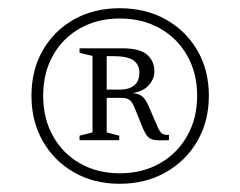

<svg xmlns="http://www.w3.org/2000/svg" viewBox="-20 -705 584 467"><path d="M271 -685Q334 -685 383 -657.8Q432 -630.5 460 -582.5Q488 -534.5 488 -472Q488 -410 460 -361.8Q432 -313.5 383 -285.8Q334 -258 271 -258Q208.5 -258 160 -285.8Q111.5 -313.5 84 -361.8Q56.5 -410 56.5 -472Q56.5 -534.5 84 -582.5Q111.5 -630.5 160 -657.8Q208.5 -685 271 -685ZM271 -660Q217 -660 174.8 -636.2Q132.5 -612.5 108.8 -570Q85 -527.5 85 -472Q85 -417 108.8 -374.2Q132.5 -331.5 174.8 -307.5Q217 -283.5 271 -283.5Q326 -283.5 368.5 -307.5Q411 -331.5 435.2 -374.2Q459.5 -417 459.5 -472Q459.5 -527.5 435.2 -570Q411 -612.5 368.5 -636.2Q326 -660 271 -660ZM217.5 -487H272Q293 -487 306 -497Q319 -507 319 -529Q319 -547.5 304.8 -558Q290.5 -568.5 254 -568.5H215L213.5 -587.5H277.5Q320.5 -587.5 338 -571.8Q355.5 -556 355.5 -532Q355.5 -511.5 340 -495.8Q324.5 -480 291.5 -477V-479Q314 -479 323.8 -472.2Q333.5 -465.5 341.5 -447L362 -399.5Q368.5 -384 374 -380.2Q379.5 -376.5 391 -377V-364Q368 -363 356.5 -364.5Q345 -366 339 -373Q333 -380 326.5 -395.5L309 -439Q302 -457.5 294.8 -462.2Q287.5 -467 275 -467H216ZM205 -569 173.5 -576.5V-587.5H239.5V-383L270 -375V-364H173.5V-375L205 -383Z"/></svg>

Font: Newsreader 24pt Light
Style: Regular
Weight: 300
Designer: Hugues Gentile
Foundry: Production Type
Version: Version 1.003